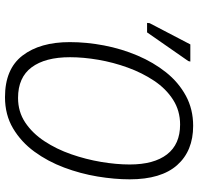

<svg xmlns="http://www.w3.org/2000/svg" viewBox="-32 -732 775 750"><g transform="rotate(90 355.0 -357.5)"><path d="M360 10Q250 10 197.5 -58.5Q145 -127 145 -243Q145 -309 158 -377Q171 -445 197.5 -507.5Q224 -570 263 -619Q302 -668 354.5 -696.5Q407 -725 472 -725Q570 -725 625.5 -662.5Q681 -600 681 -477Q681 -418 670 -351.5Q659 -285 635 -221Q611 -157 573 -105Q535 -53 482 -21.5Q429 10 360 10ZM363 -41Q417 -41 459 -69Q501 -97 532 -144Q563 -191 583 -248.5Q603 -306 613 -365.5Q623 -425 623 -477Q623 -572 583.5 -623Q544 -674 467 -674Q413 -674 370 -646.5Q327 -619 296 -572.5Q265 -526 244.5 -469.5Q224 -413 214 -354.5Q204 -296 204 -244Q204 -147 243.5 -94Q283 -41 363 -41ZM70 -545 71 -555 154 -714H221L219 -706L107 -545Z"/></g></svg>

Font: Noto Sans SemiCondensed Light
Style: Italic
Weight: 300
Width: 4
Italic angle: -12°
Designer: Monotype Design Team
Foundry: Monotype Imaging Inc.
Version: Version 2.013; ttfautohint (v1.8.4.7-5d5b)